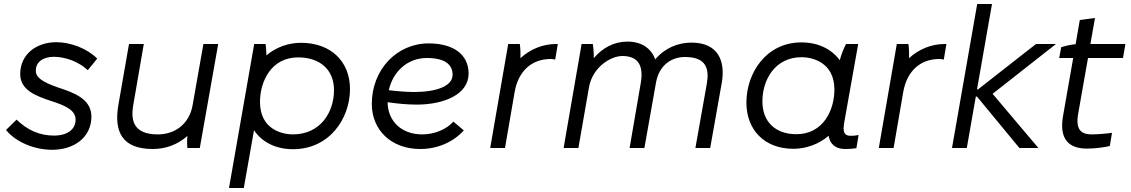

<svg xmlns="http://www.w3.org/2000/svg" viewBox="-20 -740 5653 960"><path d="M241 9C350 9 437 -53 437 -157C437 -245 351 -276 272 -302C188 -331 159 -354 159 -387C159 -431 197 -456 249 -456C307 -456 375 -431 419 -389L466 -447C418 -496 335 -529 262 -529C160 -529 81 -467 81 -370C81 -289 160 -260 236 -235C300 -214 358 -192 358 -142C358 -90 312 -62 251 -62C177 -62 116 -90 63 -142L10 -90C60 -29 152 9 241 9Z M744 5C809 5 868 -17 917 -60C915 -38 915 -12 917 0H979L1071 -520H997L943 -214C927 -122 857 -68 769 -68C644 -68 634 -142 646 -213L699 -520H625L572 -216C549 -83 589 5 744 5Z M1125 200H1199L1250 -89C1289 -30 1358 6 1445 6C1628 6 1730 -148 1730 -295C1730 -432 1635 -526 1485 -526C1424 -526 1361 -505 1312 -463C1312 -485 1310 -508 1308 -520H1251ZM1444 -68C1394 -68 1280 -91 1280 -230C1280 -334 1337 -453 1470 -453C1581 -453 1650 -391 1650 -289C1650 -181 1584 -68 1444 -68Z M2081 5C2164 5 2244 -27 2299 -88L2247 -132C2214 -95 2155 -68 2092 -68C1985 -68 1919 -136 1918 -229C1965 -222 2015 -217 2064 -217C2200 -217 2323 -268 2323 -372C2323 -467 2248 -523 2123 -523C1965 -523 1839 -393 1839 -220C1839 -92 1934 5 2081 5ZM1924 -289C1945 -383 2018 -450 2114 -450C2205 -450 2243 -417 2243 -366C2243 -310 2164 -280 2050 -280C2009 -280 1965 -284 1924 -289Z M2431 0H2505L2553 -279C2571 -384 2638 -445 2733 -445C2741 -445 2749 -444 2756 -442L2769 -520H2761C2692 -520 2630 -493 2582 -449C2583 -474 2582 -501 2579 -520H2521Z M2798 0H2872L2925 -304C2943 -405 3034 -460 3092 -460C3178 -460 3197 -403 3184 -326L3128 0H3202L3260 -327C3275 -412 3335 -455 3405 -455C3512 -455 3527 -396 3514 -321L3457 0H3531L3589 -327C3607 -431 3574 -527 3437 -527C3369 -527 3303 -499 3256 -443C3237 -496 3191 -532 3117 -532C3051 -532 2992 -501 2949 -449C2949 -480 2947 -504 2944 -520H2888Z M4206 5C4226 5 4242 4 4262 1L4273 -65C4260 -62 4247 -61 4233 -61C4201 -61 4193 -80 4201 -127L4271 -520H4210C4197 -495 4186 -466 4179 -439C4138 -494 4072 -528 3987 -528C3810 -528 3712 -374 3712 -227C3712 -90 3803 4 3947 4C4009 4 4073 -18 4123 -61C4130 -19 4158 5 4206 5ZM3988 -454C4038 -454 4152 -431 4152 -292C4152 -188 4095 -69 3962 -69C3857 -69 3792 -131 3792 -233C3792 -341 3855 -454 3988 -454Z M4374 0H4448L4496 -279C4514 -384 4581 -445 4676 -445C4684 -445 4692 -444 4699 -442L4712 -520H4704C4635 -520 4573 -493 4525 -449C4526 -474 4525 -501 4522 -520H4464Z M4814 0 4859 -257H4865L5077 0H5172L4943 -271L5260 -520H5160L4870 -293H4865L4940 -720H4866L4740 0Z M5415 3C5451 3 5503 -3 5529 -10L5540 -76C5517 -72 5465 -68 5438 -68C5384 -68 5357 -94 5371 -172L5420 -450H5595L5607 -520H5432L5455 -650L5379 -640L5358 -519C5335 -517 5308 -511 5286 -504L5276 -450H5346L5295 -159C5275 -42 5326 3 5415 3Z"/></svg>

Font: Fixel Display
Style: Italic
Weight: 400
Italic angle: -10°
Designer: AlfaBravo + MacPaw
Foundry: Kyrylo Tkachov, Marchela Mozhyna, Serhii Makarenko, Maria Weinstein, Zakhar Kryvoshyya
Version: Version 1.210;Glyphs 3.2 (3217)